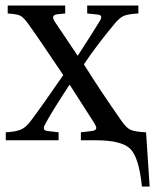

<svg xmlns="http://www.w3.org/2000/svg" viewBox="-20 -510 564 698"><path d="M1 0V-29Q37 -31 56 -39Q75 -47 93 -72Q133 -125 210 -237Q115 -379 82 -424Q65 -448 52.5 -453.5Q40 -459 8 -461V-490H217V-461L187 -458Q173 -456 173 -446Q173 -441 178 -433L262 -308H263Q315 -388 343 -434Q348 -442 348 -447Q348 -456 336 -457L297 -461V-490H483V-461Q446 -459 430.5 -452.5Q415 -446 396 -423Q328 -341 285 -276Q345 -180 422 -70Q440 -44 456 -37.5Q472 -31 509 -29H511L524 168H496Q485 61 453 30.5Q421 0 329 0H274V-29L316 -34Q330 -36 330 -45Q330 -50 323 -62L234 -201H232Q164 -97 144 -58Q132 -37 151 -34L193 -29V0Z"/></svg>

Font: Heuristica
Style: Regular
Weight: 400
Version: Version 1.0.1 ; ttfautohint (v1.4.1)